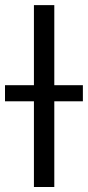

<svg xmlns="http://www.w3.org/2000/svg" viewBox="-60 -748 352 768"><path d="M157.2 -727.5V0H75.7V-727.5ZM-40 -342.8V-407.2H271.5V-342.8Z"/></svg>

Font: V-Inter
Style: Regular-375
Weight: 375
Designer: Rasmus Andersson
Foundry: rsms
Version: Version 4.000;git-4146feb